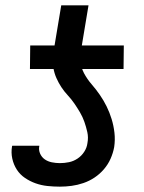

<svg xmlns="http://www.w3.org/2000/svg" viewBox="-20 -690 540 718"><path d="M442 -432H92L93 -520H184L209 -670H311L286 -520H443ZM204 8Q180 8 157 5.5Q134 3 113 -4.5Q92 -12 73.5 -24.5Q55 -37 43 -55.5Q31 -74 26 -96.5Q21 -119 25 -143L26 -145H127V-144Q124 -129 130 -115.5Q136 -102 147.5 -94Q159 -86 174 -83Q189 -80 204 -80Q221 -80 238 -83.5Q255 -87 270 -97Q285 -107 295 -122.5Q305 -138 307 -155Q311 -176 306.5 -196Q302 -216 295.5 -234.5Q289 -253 279 -270Q269 -287 258 -303Q247 -319 233.5 -333.5Q220 -348 209.5 -364Q199 -380 191 -398Q183 -416 179.5 -436.5Q176 -457 178 -478Q180 -499 184 -520H286Q281 -493 281.5 -466Q282 -439 294 -416.5Q306 -394 322.5 -375Q339 -356 353.5 -335Q368 -314 379 -291.5Q390 -269 397.5 -244.5Q405 -220 408 -193.5Q411 -167 407 -140Q403 -118 393.5 -96.5Q384 -75 368.5 -57Q353 -39 333.5 -26Q314 -13 292 -5.5Q270 2 248 5Q226 8 204 8Z"/></svg>

Font: Iosevka Curly Semibold
Style: Italic
Weight: 600
Italic angle: -9°
Monospace: yes
Designer: Belleve Invis
Foundry: Belleve Invis
Version: Version 22.1.2; ttfautohint (v1.8.4)